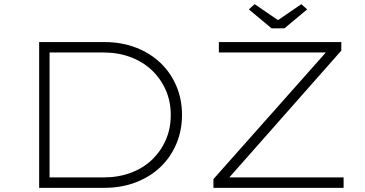

<svg xmlns="http://www.w3.org/2000/svg" viewBox="-20 -902 1755 922"><path d="M168 0V-700H481Q564 -700 632.5 -673.5Q701 -647 750 -600.5Q799 -554 826.5 -490Q854 -426 854 -350Q854 -275 826.5 -210.5Q799 -146 750 -99.5Q701 -53 632.5 -26.5Q564 0 481 0ZM218 -33 204 -50H476Q548 -50 607.5 -72Q667 -94 709.5 -134.5Q752 -175 776 -229.5Q800 -284 800 -350Q800 -415 776 -469.5Q752 -524 709.5 -564.5Q667 -605 607.5 -627.5Q548 -650 476 -650H201L218 -665ZM1005 0V-42L1566 -674L1579 -650H1031V-700H1619V-659L1060 -26L1044 -50H1630V0ZM1284 -766 1175 -857 1203 -882 1330 -795H1300L1427 -882L1455 -857L1346 -766Z"/></svg>

Font: Lexend Peta ExtraLight
Style: Regular
Weight: 250
Version: Version 1.007